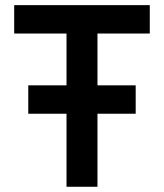

<svg xmlns="http://www.w3.org/2000/svg" viewBox="-20 -713 626 733"><path d="M87.9 -278.8V-387.2H233.9V-585H34.2V-693.4H551.8V-585H352.1V-387.2H498V-278.8H352.1V0H233.9V-278.8Z"/></svg>

Font: Cascadia Mono PL SemiBold
Style: Regular
Weight: 600
Monospace: yes
Designer: Aaron Bell
Foundry: Saja Typeworks
Version: Version 2404.023; ttfautohint (v1.8.4)